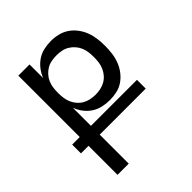

<svg xmlns="http://www.w3.org/2000/svg" viewBox="-203 -660 1006 1006"><g transform="rotate(-45 300.0 -156.5)"><path d="M88 215V0H32V-65H88V-520H171V-419Q180 -443 196.5 -464.5Q213 -486 235 -501Q257 -516 283.5 -522Q310 -528 337 -528Q364 -528 390.5 -521.5Q417 -515 439 -500Q461 -485 477.5 -463Q494 -441 503.5 -416Q513 -391 516.5 -364Q520 -337 520 -310V-308Q520 -281 516.5 -254Q513 -227 503.5 -202Q494 -177 477.5 -155Q461 -133 439 -117.5Q417 -102 390.5 -96Q364 -90 337 -90Q310 -90 283.5 -96Q257 -102 235 -116.5Q213 -131 196.5 -152.5Q180 -174 171 -199V-65H512V0H171V215ZM304 -163Q323 -163 341.5 -167Q360 -171 376 -180Q392 -189 404.5 -203.5Q417 -218 424.5 -235Q432 -252 434.5 -270.5Q437 -289 437 -308V-310Q437 -329 434.5 -347.5Q432 -366 424.5 -383Q417 -400 404.5 -414Q392 -428 376 -437.5Q360 -447 341.5 -450.5Q323 -454 304 -454Q285 -454 266.5 -450.5Q248 -447 232 -437.5Q216 -428 203.5 -414Q191 -400 183.5 -383Q176 -366 173.5 -347.5Q171 -329 171 -310V-308Q171 -289 173.5 -270.5Q176 -252 183.5 -235Q191 -218 203.5 -203.5Q216 -189 232 -180Q248 -171 266.5 -167Q285 -163 304 -163Z"/></g></svg>

Font: Iosevka Extended
Style: Regular
Weight: 400
Width: 7
Monospace: yes
Designer: Belleve Invis
Foundry: Belleve Invis
Version: Version 32.5.0; ttfautohint (v1.8.4)